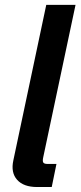

<svg xmlns="http://www.w3.org/2000/svg" viewBox="-20 -752 324 772"><path d="M129.4 0Q74.7 0 48.8 -29.1Q22.9 -58.1 33.7 -107.4L166 -732.4H283.7L153.8 -119.6Q150.4 -104 154.1 -98.4Q157.7 -92.8 171.4 -92.8H207L188 0Z"/></svg>

Font: Schibsted Grotesk SemiBold
Style: Italic
Weight: 600
Italic angle: -12°
Designer: Bakken & Baeck AS, Henrik Kongsvoll
Foundry: Schibsted ASA
Version: Version 1.100;gftools[0.9.25]